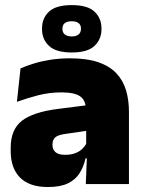

<svg xmlns="http://www.w3.org/2000/svg" viewBox="-20 -740 578 772"><path d="M498.5 0H325L330 -126L326.5 -130.5V-283.5L325 -301.5Q325 -336 302.8 -352.2Q280.5 -368.5 227 -368.5Q178.5 -368.5 133.8 -357Q89 -345.5 48 -330.5L62.5 -465Q87.5 -476 118 -485.2Q148.5 -494.5 184.5 -500Q220.5 -505.5 261 -505.5Q329.5 -505.5 375.2 -489.8Q421 -474 448 -445.2Q475 -416.5 486.8 -377Q498.5 -337.5 498.5 -290ZM172.5 12Q98.5 12 60.8 -25.8Q23 -63.5 23 -133V-145.5Q23 -219.5 68.2 -254.5Q113.5 -289.5 213 -302L338.5 -318L349 -217L242.5 -201.5Q213.5 -197.5 202.2 -187.8Q191 -178 191 -159V-157Q191 -139.5 202.8 -128.5Q214.5 -117.5 242 -117.5Q265 -117.5 281.8 -123.8Q298.5 -130 309.8 -140.5Q321 -151 327.5 -163.5L352.5 -103.5H324Q316.5 -70 300.2 -44Q284 -18 253.5 -3Q223 12 172.5 12ZM149 -622.5V-626Q149 -667 177 -693.2Q205 -719.5 268.5 -719.5Q332 -719.5 360 -693.2Q388 -667 388 -626V-622.5Q388 -582 360 -555.5Q332 -529 268.5 -529Q205 -529 177 -555.5Q149 -582 149 -622.5ZM231 -625.5V-623.5Q231 -609.5 240.5 -601.5Q250 -593.5 268.5 -593.5Q286.5 -593.5 296 -601.5Q305.5 -609.5 305.5 -623.5V-625.5Q305.5 -639.5 296 -647Q286.5 -654.5 268.5 -654.5Q250 -654.5 240.5 -647Q231 -639.5 231 -625.5Z"/></svg>

Font: Anek Kannada ExtraBold
Style: Regular
Weight: 800
Version: Version 1.003